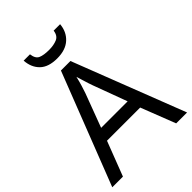

<svg xmlns="http://www.w3.org/2000/svg" viewBox="-259 -1038 1158 1158"><g transform="rotate(-45 319.5 -459.0)"><path d="M545 0 459 -221H176L91 0H0L279 -717H360L638 0ZM352 -517Q349 -525 342 -546Q335 -567 328.5 -589.5Q322 -612 318 -624Q311 -593 302 -563.5Q293 -534 287 -517L206 -301H432ZM473 -918Q468 -858 427.5 -821Q387 -784 315 -784Q241 -784 203.5 -820.5Q166 -857 162 -918H216Q221 -877 246 -866Q271 -855 317 -855Q356 -855 384.5 -867Q413 -879 418 -918Z"/></g></svg>

Font: Noto Sans Samaritan
Style: Regular
Weight: 400
Designer: Monotype Design Team
Foundry: Monotype Imaging Inc.
Version: Version 2.001; ttfautohint (v1.8.4.7-5d5b)